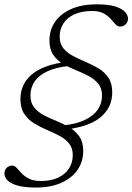

<svg xmlns="http://www.w3.org/2000/svg" viewBox="-29 -712 596 864"><path d="M284.5 -415.5Q224 -409.5 184.8 -391.2Q145.5 -373 126.8 -345.2Q108 -317.5 108 -283Q108 -249 125.2 -228Q142.5 -207 169.5 -193Q196.5 -179 226.8 -166.8Q257 -154.5 284 -138.5Q311 -122.5 328.2 -97.5Q345.5 -72.5 345.5 -32.5Q345.5 15 320.2 52Q295 89 247.2 110.5Q199.5 132 132.5 132Q82 132 50.8 123.2Q19.5 114.5 5.2 100Q-9 85.5 -9 69.5Q-9 52.5 1.5 42.8Q12 33 25.5 33Q36.5 33 46 43.5Q55.5 54 68.2 67.8Q81 81.5 101.5 92Q122 102.5 155 102.5Q201 102.5 233 87.2Q265 72 281.8 45.5Q298.5 19 298.5 -14Q298.5 -46.5 281.2 -67Q264 -87.5 237.2 -101.5Q210.5 -115.5 180.5 -128.2Q150.5 -141 123.8 -157.5Q97 -174 80 -199.8Q63 -225.5 63 -266Q63 -333.5 114.2 -377Q165.5 -420.5 272 -434ZM430 -281.5Q430 -315 412.8 -335.8Q395.5 -356.5 368.8 -370.5Q342 -384.5 311.8 -396.5Q281.5 -408.5 254.5 -424.5Q227.5 -440.5 210.5 -465.5Q193.5 -490.5 193.5 -530.5Q193.5 -576.5 218.2 -613Q243 -649.5 290.5 -671Q338 -692.5 406.5 -692.5Q459 -692.5 489.8 -682.8Q520.5 -673 533.8 -658.2Q547 -643.5 547 -628.5Q547 -612.5 536.2 -602.5Q525.5 -592.5 511.5 -592.5Q500 -592.5 490.5 -603Q481 -613.5 468.5 -627.5Q456 -641.5 436.8 -652Q417.5 -662.5 385.5 -662.5Q338.5 -662.5 305.8 -647.5Q273 -632.5 256.2 -606.2Q239.5 -580 239.5 -547Q239.5 -514.5 256.8 -494Q274 -473.5 300.8 -459.5Q327.5 -445.5 357.8 -432.8Q388 -420 415 -403.8Q442 -387.5 459 -362Q476 -336.5 476 -296.5Q476 -228.5 424.2 -185Q372.5 -141.5 267 -129.5L254 -147.5Q313.5 -153.5 352.5 -172Q391.5 -190.5 410.8 -218.5Q430 -246.5 430 -281.5Z"/></svg>

Font: Newsreader Light
Style: Italic
Weight: 300
Italic angle: -17°
Designer: Hugues Gentile
Foundry: Production Type
Version: Version 1.003